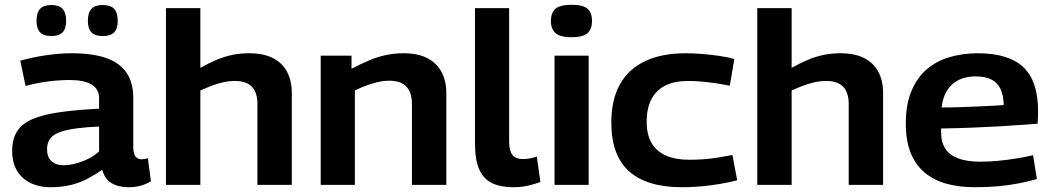

<svg xmlns="http://www.w3.org/2000/svg" viewBox="-20 -774 4402 804"><path d="M31 -142Q31 -193 52.5 -225.5Q74 -258 119 -276.5Q164 -295 232.5 -304.5Q301 -314 395 -319V-363Q395 -401 363.5 -420Q332 -439 271 -439Q246 -439 215 -436.5Q184 -434 151.5 -428.5Q119 -423 87 -414L65 -520Q115 -534 172 -542.5Q229 -551 280 -551Q369 -551 426 -530.5Q483 -510 510.5 -468.5Q538 -427 538 -365V-162Q538 -130 547.5 -118.5Q557 -107 572 -107Q578 -107 585.5 -108Q593 -109 599 -112L612 -15Q593 -3 569.5 3.5Q546 10 519 10Q476 10 447.5 -7Q419 -24 408 -63Q378 -42 345.5 -25Q313 -8 275 1Q237 10 191 10Q157 10 128 0.5Q99 -9 77 -28Q55 -47 43 -75.5Q31 -104 31 -142ZM177 -150Q177 -116 195.5 -99Q214 -82 246 -82Q269 -82 296 -89Q323 -96 349.5 -109Q376 -122 395 -140V-244Q342 -242 301 -236.5Q260 -231 232.5 -221.5Q205 -212 191 -194.5Q177 -177 177 -150ZM410 -623Q378 -623 363 -638.5Q348 -654 348 -687Q348 -721 363 -737Q378 -753 410 -753Q443 -753 458 -737Q473 -721 473 -687Q473 -654 458 -638.5Q443 -623 410 -623ZM195 -623Q163 -623 148 -638.5Q133 -654 133 -687Q133 -721 148 -737Q163 -753 195 -753Q227 -753 242 -737Q257 -721 257 -687Q257 -654 242 -638.5Q227 -623 195 -623Z M675 0V-740H819V-490Q855 -510 887 -523.5Q919 -537 952.5 -544Q986 -551 1023 -551Q1083 -551 1122.5 -531Q1162 -511 1182 -473.5Q1202 -436 1202 -383V0H1058V-338Q1058 -387 1034.5 -411Q1011 -435 964 -435Q939 -435 915 -429.5Q891 -424 868 -415.5Q845 -407 819 -395V0Z M1323 0V-541H1452V-486Q1492 -507 1526.5 -521.5Q1561 -536 1596 -543.5Q1631 -551 1670 -551Q1730 -551 1769.5 -530.5Q1809 -510 1829 -472.5Q1849 -435 1849 -385V0H1705V-338Q1705 -387 1681.5 -411.5Q1658 -436 1611 -436Q1586 -436 1562.5 -430.5Q1539 -425 1515.5 -416.5Q1492 -408 1466 -395V0Z M2112 -740V-184Q2112 -153 2119.5 -136Q2127 -119 2140.5 -113.5Q2154 -108 2171 -108Q2183 -108 2197.5 -110.5Q2212 -113 2228 -118L2243 -12Q2219 -3 2190.5 3.5Q2162 10 2129 10Q2078 10 2042 -6.5Q2006 -23 1987.5 -63Q1969 -103 1969 -173V-740Z M2373 -618Q2328 -618 2307.5 -634.5Q2287 -651 2287 -686Q2287 -722 2307 -738Q2327 -754 2373 -754Q2420 -754 2439.5 -738Q2459 -722 2459 -686Q2459 -651 2439.5 -634.5Q2420 -618 2373 -618ZM2302 0V-541H2445V0Z M2540 -260Q2540 -357 2576 -421Q2612 -485 2681.5 -518Q2751 -551 2850 -551Q2885 -551 2921 -548Q2957 -545 2992 -540Q3027 -535 3055 -527L3036 -415Q3007 -421 2976.5 -425.5Q2946 -430 2917 -432.5Q2888 -435 2861 -435Q2805 -435 2766.5 -416Q2728 -397 2708 -359Q2688 -321 2688 -264Q2688 -210 2708.5 -175Q2729 -140 2769 -122.5Q2809 -105 2866 -105Q2895 -105 2924.5 -107Q2954 -109 2985 -114Q3016 -119 3047 -125L3067 -19Q3017 -6 2955.5 2Q2894 10 2836 10Q2689 10 2614.5 -56.5Q2540 -123 2540 -260Z M3151 0V-740H3295V-490Q3331 -510 3363 -523.5Q3395 -537 3428.5 -544Q3462 -551 3499 -551Q3559 -551 3598.5 -531Q3638 -511 3658 -473.5Q3678 -436 3678 -383V0H3534V-338Q3534 -387 3510.5 -411Q3487 -435 3440 -435Q3415 -435 3391 -429.5Q3367 -424 3344 -415.5Q3321 -407 3295 -395V0Z M4063 10Q3994 10 3940.5 -5.5Q3887 -21 3849.5 -53.5Q3812 -86 3792.5 -136.5Q3773 -187 3773 -256Q3773 -336 3796.5 -392.5Q3820 -449 3861 -484Q3902 -519 3957 -535Q4012 -551 4074 -551Q4203 -551 4265 -493Q4327 -435 4327 -307Q4327 -298 4326.5 -284Q4326 -270 4325 -256Q4299 -254 4258 -251Q4217 -248 4164.5 -245Q4112 -242 4050.5 -239.5Q3989 -237 3921 -236Q3921 -232 3921 -228.5Q3921 -225 3921 -220Q3921 -177 3939.5 -150Q3958 -123 3994.5 -110Q4031 -97 4085 -97Q4121 -97 4158.5 -100.5Q4196 -104 4233.5 -110Q4271 -116 4306 -124L4322 -24Q4286 -14 4245 -6Q4204 2 4159 6Q4114 10 4063 10ZM3923 -324Q3967 -324 4007.5 -325.5Q4048 -327 4083 -328.5Q4118 -330 4143.5 -331.5Q4169 -333 4183 -334Q4182 -377 4169 -403Q4156 -429 4130.5 -441.5Q4105 -454 4066 -454Q4041 -454 4018 -448Q3995 -442 3975 -427Q3955 -412 3941.5 -387.5Q3928 -363 3923 -324Z"/></svg>

Font: Georama SemiExpanded SemiBold
Style: Regular
Weight: 600
Width: 6
Designer: Jean-Baptiste Levee
Foundry: Production Type
Version: Version 1.001